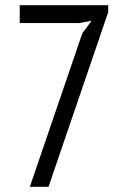

<svg xmlns="http://www.w3.org/2000/svg" viewBox="-20 -720 490 740"><path d="M95 0 297 -591 333 -640 285 -631H56V-700H397V-673L167 0Z"/></svg>

Font: PT Sans Narrow
Style: Regular
Weight: 400
Width: 3
Designer: A.Korolkova, O.Umpeleva, V.Yefimov
Foundry: ParaType Ltd
Version: Version 2.003W OFL